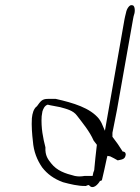

<svg xmlns="http://www.w3.org/2000/svg" viewBox="-20 -781 557 765"><path d="M107 -310C105 -280 108 -244 111 -219C114 -177 128 -143 148 -114C168 -88 195 -68 231 -55C257 -48 292 -39 322 -40L332 -44L336 -42C350 -25 370 -45 379 -61L381 -60L386 -63C393 -90 398 -117 405 -148L408 -160L419 -158C430 -153 438 -148 449 -142C472 -146 479 -149 481 -166C480 -172 479 -175 472 -177H469C454 -201 445 -214 428 -236V-240V-250V-252C434 -282 440 -313 446 -343L510 -704C511 -712 513 -719 516 -729C519 -746 515 -759 508 -760H506C498 -764 485 -748 482 -730C480 -720 477 -712 476 -704L398 -260L385 -290C382 -297 378 -302 374 -308C339 -351 273 -371 202 -387H171C147 -387 142 -378 126 -356V-357C114 -347 109 -330 107 -310ZM146 -318 149 -337C152 -346 157 -360 170 -364C185 -360 202 -358 220 -354C245 -347 272 -341 287 -320C309 -291 337 -258 353 -221C356 -217 362 -209 366 -204L365 -196C362 -166 358 -138 356 -110V-109C355 -105 357 -105 352 -94L349 -80H317C311 -79 303 -78 296 -78C290 -78 284 -79 278 -80C238 -90 207 -101 184 -130C172 -145 159 -161 161 -194C152 -229 143 -271 146 -318Z"/></svg>

Font: Scribbler
Style: HLIta
Weight: 100
Designer: Mew Too
Foundry: Cannot Into Space Fonts
Version: Version 1.001